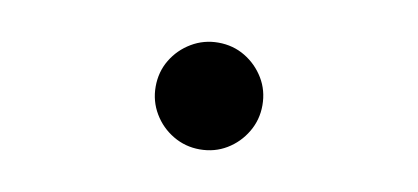

<svg xmlns="http://www.w3.org/2000/svg" viewBox="-40 -628 1080 496"><g transform="rotate(10 500.0 -380.0)"><path d="M500 -520Q539 -520 570.5 -501Q602 -482 621 -450.5Q640 -419 640 -380Q640 -342 621 -310Q602 -278 570.5 -259Q539 -240 500 -240Q462 -240 430 -259Q398 -278 379 -310Q360 -342 360 -380Q360 -419 379 -450.5Q398 -482 430 -501Q462 -520 500 -520Z"/></g></svg>

Font: Source Han Sans TC Heavy
Style: Regular
Weight: 900
Designer: Ryoko NISHIZUKA Ë•øÂ°öÊ∂ºÂ≠ê (kana, bopomofo & ideographs); Paul D. Hunt (Latin, Greek & Cyrillic); Sandoll Communicatio
Foundry: Adobe
Version: Version 2.004;hotconv 1.0.118;makeotfexe 2.5.65603